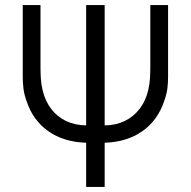

<svg xmlns="http://www.w3.org/2000/svg" viewBox="-20 -740 756 760"><path d="M85 -340.3Q75.5 -366.7 72.8 -390Q70 -413.3 70 -435V-720H140.3V-474Q140.3 -449.8 141.8 -427.4Q143.3 -405 149 -381.7Q159.3 -339 183.2 -308.2Q207 -277.3 242 -260.8Q277 -244.2 321 -243.7V-720H394.3V-243.7Q438.5 -244 474 -261.2Q509.5 -278.5 533.4 -310.1Q557.3 -341.7 567 -384.3Q572.2 -407 573.6 -429.3Q575 -451.7 575 -474V-720H645.3V-435Q645.3 -412.5 642.6 -390.1Q639.8 -367.7 630.3 -341Q604.8 -263.7 543.5 -220.7Q482.2 -177.7 394.3 -175V0H321V-175Q232.3 -177.7 171.2 -220.7Q110.2 -263.7 85 -340.3Z"/></svg>

Font: Tap Sans
Style: Regular
Weight: 400
Designer: Tap Payments
Foundry: Tap Payments
Version: Version 1.001;Glyphs 3.1.2 (3151)